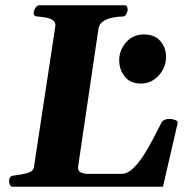

<svg xmlns="http://www.w3.org/2000/svg" viewBox="-20 -713 726 733"><path d="M14.6 -21Q14.6 -30.8 18.8 -36.4Q22.9 -42 33.7 -43Q57.6 -45.4 82.3 -51.8Q106.9 -58.1 109.4 -74.2L190.9 -610.4Q193.8 -627.4 182.4 -635.5Q170.9 -643.6 154.1 -646.2Q137.2 -648.9 123.5 -649.9Q108.4 -651.4 108.4 -660.6Q108.4 -670.9 114.7 -681.9Q121.1 -692.9 129.9 -692.9H454.6Q462.9 -692.9 465.1 -687.3Q467.3 -681.6 467.3 -676.3Q467.3 -668.5 462.4 -659.2Q457.5 -649.9 447.8 -649.9Q431.2 -649.9 410.6 -646Q390.1 -642.1 374.5 -632.1Q358.9 -622.1 356 -604L278.3 -77.6Q275.9 -61 287.8 -55.2Q299.8 -49.3 314.5 -49.3H443.8Q465.8 -49.3 487.1 -69.3Q508.3 -89.4 528.1 -119.9Q547.9 -150.4 564.9 -183.6Q582 -216.8 595.7 -243.2Q599.6 -252 608.9 -255.6Q618.2 -259.3 626 -259.3Q636.7 -259.3 648.4 -255.1Q660.2 -251 658.2 -242.7L602.1 0H28.3Q21 0 17.8 -7.3Q14.6 -14.6 14.6 -21ZM435.1 -483.4Q435.1 -521 461.2 -551.3Q487.3 -581.5 530.3 -581.5Q569.8 -581.5 591.8 -556.6Q613.8 -531.7 613.8 -495.6Q613.8 -455.1 585.7 -424.6Q557.6 -394 517.6 -394Q478 -394 456.5 -420.4Q435.1 -446.8 435.1 -483.4Z"/></svg>

Font: Gelasio
Style: Bold Italic
Weight: 700
Italic angle: -8.5°
Designer: Eben Sorkin
Foundry: Eben Sorkin
Version: Version 1.008